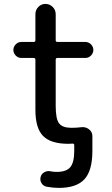

<svg xmlns="http://www.w3.org/2000/svg" viewBox="-20 -710 559 961"><path d="M86.9 -419.9Q70.3 -419.9 58.6 -432.1Q46.9 -444.3 46.9 -460Q46.9 -475.6 58.6 -487.8Q70.3 -500 86.9 -500H148.4Q157.2 -500 157.2 -508.8V-638.7Q157.2 -660.2 171.9 -675.3Q186.5 -690.4 207.5 -690.4Q228.5 -690.4 243.7 -675.3Q258.8 -660.2 258.8 -638.7V-508.8Q258.8 -500 267.6 -500H407.2Q423.8 -500 435.5 -487.8Q447.3 -475.6 447.3 -460Q447.3 -444.3 435.5 -432.1Q423.8 -419.9 407.2 -419.9H267.6Q258.8 -419.9 258.8 -411.1V-179.7Q258.8 -114.3 275.9 -92.3Q293 -70.3 336.9 -70.3Q363.3 -70.3 386.7 -73.2Q408.2 -76.2 425.3 -63Q442.4 -49.8 442.4 -29.3V-9.8V44.9Q442.4 144.5 402.3 187.5Q362.3 230.5 274.4 230.5Q246.1 230.5 213.9 224.6Q197.3 221.7 188 207Q178.7 192.4 183.6 174.8Q187.5 160.2 202.1 151.9Q216.8 143.6 233.4 147.5Q248 150.4 263.7 150.4Q312.5 150.4 332 126.5Q351.6 102.5 351.6 44.9V16.6Q351.6 8.8 343.8 8.8Q335.9 9.8 322.3 9.8Q234.4 9.8 195.8 -29.3Q157.2 -68.4 157.2 -160.2V-411.1Q157.2 -419.9 148.4 -419.9Z"/></svg>

Font: Rounded Mgen+ 2p medium
Style: Regular
Weight: 500
Designer: [Source Han Sans]
Ryoko NISHIZUKA  (kana & ideographs); Paul D. Hunt (Latin, Greek & Cyrillic); Wenlong ZHANG  (bopomofo
Version: Version 1.059.20150602